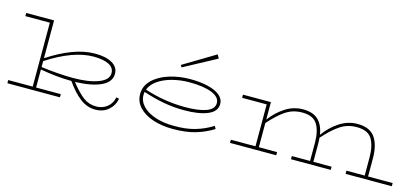

<svg xmlns="http://www.w3.org/2000/svg" viewBox="-63 -1280 3936 1810"><g transform="rotate(15 1904.5 -375.0)"><path d="M1095 -131Q1081 -61 1030 -17.5Q979 26 902 26Q822 26 753 -27.5Q684 -81 617 -177Q479 -177 312 -207V-31H553V0H40V-31H279V-655H40V-686H312V-317Q430 -395 546 -439.5Q662 -484 768 -484Q875 -484 936 -448Q997 -412 997 -348Q997 -268 906.5 -225Q816 -182 652 -177Q724 -86 778.5 -45.5Q833 -5 904 -5Q964 -5 1009 -39.5Q1054 -74 1067 -137ZM312 -231Q376 -222 463 -215Q550 -208 623 -208Q777 -208 870.5 -244Q964 -280 964 -345Q964 -399 910.5 -426Q857 -453 761 -453Q565 -453 312 -289Z M2048 -91Q1966 -40 1874.5 -13.5Q1783 13 1657 13Q1550 13 1463 -15.5Q1376 -44 1325.5 -98.5Q1275 -153 1275 -226Q1275 -306 1335 -364.5Q1395 -423 1492 -453.5Q1589 -484 1697 -484Q1796 -484 1871.5 -465.5Q1947 -447 1988 -412.5Q2029 -378 2029 -330Q2029 -256 1943 -220.5Q1857 -185 1715 -185Q1612 -185 1513.5 -203Q1415 -221 1311 -256Q1308 -241 1308 -226Q1308 -165 1353 -118Q1398 -71 1477.5 -44.5Q1557 -18 1657 -18Q1773 -16 1863.5 -42Q1954 -68 2033 -118ZM1318 -280Q1516 -216 1715 -216Q1843 -216 1919.5 -243Q1996 -270 1996 -330Q1996 -388 1916.5 -420.5Q1837 -453 1697 -453Q1611 -453 1531.5 -432.5Q1452 -412 1395 -373Q1338 -334 1318 -280ZM1587 -569 1905 -740 1885 -776 1575 -590Z M3792 -31V0H3341V-31H3519V-206Q3519 -322 3479 -387.5Q3439 -453 3330 -453Q3238 -453 3166 -404Q3094 -355 3015 -265Q3018 -237 3018 -206V-31H3196V0H2808V-31H2986V-206Q2986 -322 2945.5 -387.5Q2905 -453 2798 -453Q2707 -453 2636 -405Q2565 -357 2486 -267V-31H2664V0H2213V-31H2453V-440H2213V-471H2486V-301Q2547 -382 2626.5 -433Q2706 -484 2798 -484Q2896 -484 2947 -434.5Q2998 -385 3012 -293Q3072 -377 3154 -430.5Q3236 -484 3330 -484Q3450 -484 3501 -410.5Q3552 -337 3552 -206V-31Z"/></g></svg>

Font: BioRhyme Expanded ExtraLight
Style: Regular
Weight: 275
Width: 7
Designer: Aoife Mooney
Foundry: Aoife Mooney Type
Version: Version 1.000